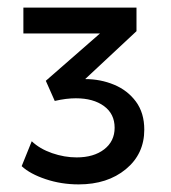

<svg xmlns="http://www.w3.org/2000/svg" viewBox="-20 -836 450 505"><path d="M187 -351Q141 -351 100 -364.8Q59 -378.5 37 -399L63.5 -464.5Q84.5 -444.5 117 -433.2Q149.5 -422 181.5 -422Q226.5 -422 254 -443.2Q281.5 -464.5 281.5 -500Q281.5 -536.5 253.5 -557Q225.5 -577.5 179.5 -577.5Q167.5 -577.5 153.2 -575.8Q139 -574 124 -570.5L100.5 -623.5L243 -748H41.5V-816H339V-754L204 -628Q244.5 -628 280 -613.2Q315.5 -598.5 337.5 -568.8Q359.5 -539 359.5 -495Q359.5 -431 311 -391Q262.5 -351 187 -351Z"/></svg>

Font: Geologica
Style: Regular
Weight: 400
Designer: Sindre Bremnes, Frode Helland
Foundry: Monokrom Skriftforlag AS
Version: Version 1.010; ttfautohint (v1.8.4.7-5d5b);gftools[0.9.28]